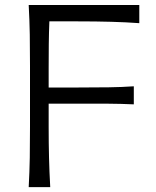

<svg xmlns="http://www.w3.org/2000/svg" viewBox="-20 -764 638 784"><path d="M97.2 0Q100.6 -62.5 101.6 -120.1Q102.5 -177.7 102.5 -246.6V-495.6Q102.5 -564.9 101.6 -622.8Q100.6 -680.7 97.2 -743.7H548.8V-669.4Q495.6 -673.3 434.8 -675Q374 -676.8 291.5 -676.8H181.6Q179.7 -629.9 179.2 -583.7Q178.7 -537.6 178.7 -484.4V-406.7H298.8Q371.6 -406.7 424.3 -407.5Q477.1 -408.2 526.4 -411.6V-337.9Q474.1 -340.3 421.6 -340.6Q369.1 -340.8 297.9 -340.8H178.7V-246.6Q178.7 -177.7 180.2 -120.1Q181.6 -62.5 185.1 0Z"/></svg>

Font: Pinar-DS1-FD Regular
Style: Regular
Weight: 400
Designer: Amin Abedi
Version: Version 3.000